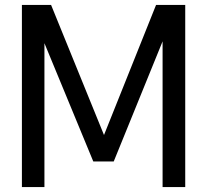

<svg xmlns="http://www.w3.org/2000/svg" viewBox="-20 -760 842 780"><path d="M69 0V-740H187.5L402.5 -211.5L614 -740H732.5V0H640.5V-592L442 -104H359L160.5 -584.5V0Z"/></svg>

Font: Encode Sans Cnd Md
Style: Regular
Weight: 500
Width: 3
Designer: Multiple Designers
Foundry: Impallari Type
Version: Version 3.002; ttfautohint (v1.8.3) -l 8 -r 50 -G 200 -x 14 